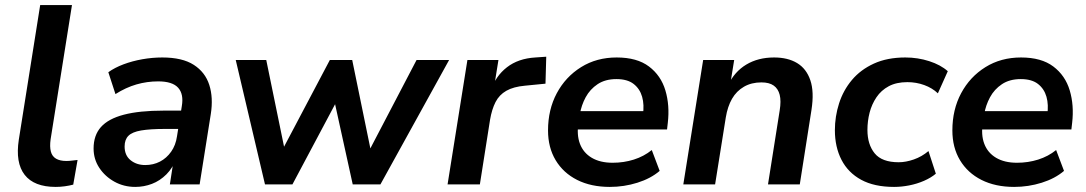

<svg xmlns="http://www.w3.org/2000/svg" viewBox="-20 -725 4271 755"><path d="M199 10Q114 10 77 -37.5Q40 -85 54 -176L138 -705H263L179 -177Q175 -148 180 -129Q185 -110 200.5 -101Q216 -92 241 -92Q252 -92 263 -93.5Q274 -95 285 -96L268 1Q253 5 235 7.5Q217 10 199 10Z M512 10Q467 10 430 -10.5Q393 -31 370.5 -65Q348 -99 348 -141Q348 -193 377 -225.5Q406 -258 467 -274Q528 -290 623 -290H703L692 -218H629Q570 -218 535 -212Q500 -206 485 -191Q470 -176 470 -149Q470 -114 493.5 -95Q517 -76 551 -76Q583 -76 609 -89.5Q635 -103 653 -128.5Q671 -154 676 -189L695 -308Q703 -355 680.5 -380Q658 -405 602 -405Q558 -405 516.5 -393Q475 -381 434 -355L406 -441Q431 -459 465.5 -472Q500 -485 539.5 -492Q579 -499 618 -499Q697 -499 742 -470Q787 -441 803 -391Q819 -341 809 -277L765 0H648L664 -104H674Q660 -65 634.5 -39.5Q609 -14 577.5 -2Q546 10 512 10Z M1022 0 907 -489H1027L1104 -114H1079L1277 -489H1365L1442 -114H1422L1618 -489H1746L1476 0H1367L1281 -391H1338L1130 0Z M1740 0 1818 -489H1940L1921 -371H1911Q1929 -426 1973.5 -460.5Q2018 -495 2085 -499L2128 -502L2125 -396L2044 -388Q1999 -384 1971 -368Q1943 -352 1928.5 -323.5Q1914 -295 1907 -254L1867 0Z M2378 10Q2304 10 2249.5 -17.5Q2195 -45 2165 -95Q2135 -145 2135 -212Q2135 -294 2169.5 -358.5Q2204 -423 2265 -461Q2326 -499 2405 -499Q2485 -499 2532 -463.5Q2579 -428 2596.5 -369.5Q2614 -311 2606 -242L2603 -216H2235L2245 -288H2525L2508 -273Q2514 -313 2505 -344.5Q2496 -376 2471.5 -395Q2447 -414 2404 -414Q2360 -414 2330 -394Q2300 -374 2283 -342.5Q2266 -311 2260 -275L2255 -244Q2247 -195 2260.5 -159.5Q2274 -124 2307 -104.5Q2340 -85 2389 -85Q2433 -85 2472.5 -97.5Q2512 -110 2543 -135L2574 -53Q2539 -23 2486.5 -6.5Q2434 10 2378 10Z M2667 0 2745 -489H2867L2851 -390H2843Q2868 -443 2914.5 -471Q2961 -499 3024 -499Q3078 -499 3114.5 -477Q3151 -455 3166.5 -409.5Q3182 -364 3171 -293L3125 0H3000L3046 -291Q3052 -328 3046 -352Q3040 -376 3022.5 -388.5Q3005 -401 2974 -401Q2935 -401 2905.5 -384Q2876 -367 2858.5 -336.5Q2841 -306 2834 -263L2792 0Z M3496 10Q3418 10 3366.5 -18Q3315 -46 3289 -96.5Q3263 -147 3263 -213Q3263 -267 3279.5 -318.5Q3296 -370 3330 -410.5Q3364 -451 3416.5 -475Q3469 -499 3540 -499Q3589 -499 3634 -484.5Q3679 -470 3707 -445L3668 -358Q3646 -379 3614.5 -390.5Q3583 -402 3548 -402Q3505 -402 3475 -386Q3445 -370 3426.5 -342.5Q3408 -315 3399.5 -282Q3391 -249 3391 -214Q3391 -157 3419.5 -122Q3448 -87 3514 -87Q3542 -87 3573.5 -98Q3605 -109 3631 -131L3660 -42Q3641 -26 3613.5 -14Q3586 -2 3555.5 4Q3525 10 3496 10Z M3968 10Q3894 10 3839.5 -17.5Q3785 -45 3755 -95Q3725 -145 3725 -212Q3725 -294 3759.5 -358.5Q3794 -423 3855 -461Q3916 -499 3995 -499Q4075 -499 4122 -463.5Q4169 -428 4186.5 -369.5Q4204 -311 4196 -242L4193 -216H3825L3835 -288H4115L4098 -273Q4104 -313 4095 -344.5Q4086 -376 4061.5 -395Q4037 -414 3994 -414Q3950 -414 3920 -394Q3890 -374 3873 -342.5Q3856 -311 3850 -275L3845 -244Q3837 -195 3850.5 -159.5Q3864 -124 3897 -104.5Q3930 -85 3979 -85Q4023 -85 4062.5 -97.5Q4102 -110 4133 -135L4164 -53Q4129 -23 4076.5 -6.5Q4024 10 3968 10Z"/></svg>

Font: Nunito Sans 12pt
Style: Bold Italic
Weight: 700
Italic angle: -9°
Designer: Vernon Adams
Foundry: Vernon Adams
Version: Version 3.101;gftools[0.9.27]